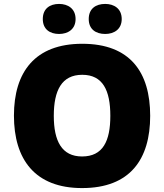

<svg xmlns="http://www.w3.org/2000/svg" viewBox="-20 -948 837 978"><path d="M198 -851C198 -799 234 -775 281 -775C326 -775 365 -799 365 -851C365 -904 326 -928 281 -928C234 -928 198 -904 198 -851ZM432 -851C432 -799 468 -775 516 -775C561 -775 600 -799 600 -851C600 -904 561 -928 516 -928C468 -928 432 -904 432 -851ZM745 -358C745 -580 643 -725 399 -725C158 -725 51 -581 51 -359C51 -136 158 10 398 10C643 10 745 -137 745 -358ZM254 -358C254 -487 294 -567 399 -567C504 -567 542 -487 542 -358C542 -229 504 -151 398 -151C295 -151 254 -229 254 -358Z"/></svg>

Font: Noto Sans Kannada Black
Style: Regular
Weight: 900
Designer: Jelle Bosma - Monotype Design Team
Foundry: Monotype Imaging Inc.
Version: Version 2.005